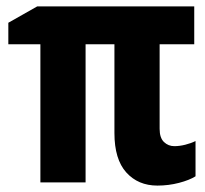

<svg xmlns="http://www.w3.org/2000/svg" viewBox="-20 -569 640 599"><path d="M471 10Q411 10 374 -31Q337 -72 337 -154V-431H247V0H106V-431H6V-498L96 -549H586V-431H478V-167Q478 -139 491.5 -126Q505 -113 524 -113Q540 -113 558 -117.5Q576 -122 590 -129V-19Q571 -7 538.5 1.5Q506 10 471 10Z"/></svg>

Font: Noto Sans Mono ExtraBold
Style: Regular
Weight: 800
Designer: Monotype Design Team
Foundry: Monotype Imaging Inc.
Version: Version 2.014